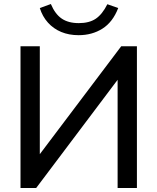

<svg xmlns="http://www.w3.org/2000/svg" viewBox="-20 -935 783 955"><path d="M82 0V-705H178V-139H156L583 -705H661V0H565V-566H586L160 0ZM371 -760Q323 -760 284.5 -776Q246 -792 218.5 -822.5Q191 -853 178 -895L233 -915Q254 -865 287 -842.5Q320 -820 372 -820Q424 -820 456.5 -842Q489 -864 514 -914L568 -895Q541 -825 489.5 -792.5Q438 -760 371 -760Z"/></svg>

Font: Nunito Sans 12pt SemiBold
Style: Regular
Weight: 600
Designer: Vernon Adams
Foundry: Vernon Adams
Version: Version 3.101;gftools[0.9.27]